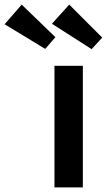

<svg xmlns="http://www.w3.org/2000/svg" viewBox="-168 -812 463 832"><path d="M68 0V-527H191V0ZM229 -599 57 -709 132 -792 275 -649ZM-74 -792 72 -651 28 -600 -148 -707Z"/></svg>

Font: Mach Medium
Style: Regular
Weight: 500
Version: Version 1.002